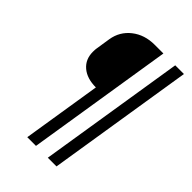

<svg xmlns="http://www.w3.org/2000/svg" viewBox="-262 -837 1124 1124"><g transform="rotate(45 300.0 -275.0)"><path d="M264 -310Q190 -310 147 -346.5Q104 -383 104 -445Q104 -465 106 -475L120 -565Q132 -639 190 -684.5Q248 -730 331 -730H403L258 180H186ZM428 180H356L501 -730H573Z"/></g></svg>

Font: JetBrains Mono Semi Light
Style: Italic
Weight: 350
Italic angle: -9°
Monospace: yes
Designer: Philipp Nurullin, Konstantin Bulenkov
Foundry: JetBrains
Version: 2.002